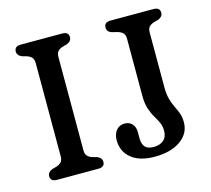

<svg xmlns="http://www.w3.org/2000/svg" viewBox="-103 -822 1055 960"><g transform="rotate(-15 425.0 -342.5)"><path d="M247.5 -108Q247.5 -88.5 256.8 -78.8Q266 -69 282.5 -64L304.5 -58Q329 -48 329 -27.5Q329 0 296 0H81.5Q48.5 0 48.5 -27.5Q48.5 -48 73 -58L95 -64Q111 -69 120.5 -78.8Q130 -88.5 130 -108V-592Q130 -611.5 120.5 -621.2Q111 -631 95 -636L73 -642Q48.5 -652 48.5 -672.5Q48.5 -700 81.5 -700H296Q329 -700 329 -672.5Q329 -652 304.5 -642L282.5 -636Q266 -631 256.8 -621.2Q247.5 -611.5 247.5 -592ZM769 -114.5Q769 -56 718.5 -20.5Q668 15 584.5 15Q506.5 15 463.8 -20.2Q421 -55.5 421 -113.5Q421 -145.5 437.2 -165Q453.5 -184.5 481 -184.5Q504.5 -184.5 519.2 -168.8Q534 -153 534 -124.5V-92.5Q534 -65 547.2 -49.2Q560.5 -33.5 592.5 -33.5Q624 -33.5 643.2 -50Q662.5 -66.5 662.5 -99Q662.5 -123.5 653.5 -142.2Q644.5 -161 632.5 -181Q620.5 -201 611.5 -228.2Q602.5 -255.5 602.5 -297V-592Q602.5 -611.5 592.2 -621.2Q582 -631 563.5 -636L538.5 -642Q513 -649.5 513 -672.5Q513 -700 546 -700H768.5Q801.5 -700 801.5 -672.5Q801.5 -652 777 -642L755 -636Q738.5 -631 729.2 -621.2Q720 -611.5 720 -592V-309Q720 -271.5 727.2 -246.2Q734.5 -221 744.2 -201.2Q754 -181.5 761.5 -161.8Q769 -142 769 -114.5Z"/></g></svg>

Font: Fraunces 9pt S100
Style: Regular
Weight: 400
Version: Version 1.000; ttfautohint (v1.8.3)